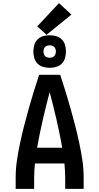

<svg xmlns="http://www.w3.org/2000/svg" viewBox="-20 -1217 640 1237"><path d="M81 0V-74Q81 -130 89.5 -186.5Q98 -243 110 -298.5Q122 -354 136 -409Q150 -464 165.5 -518.5Q181 -573 197.5 -627Q214 -681 232 -735H368Q386 -681 402.5 -627Q419 -573 434.5 -518.5Q450 -464 464 -409Q478 -354 490 -298.5Q502 -243 510.5 -186.5Q519 -130 519 -74V0H400V-74Q400 -96 398.5 -119Q397 -142 395 -164H205Q203 -142 201.5 -119Q200 -96 200 -74V0ZM381 -265Q365 -355 344.5 -444.5Q324 -534 300 -623Q276 -534 255.5 -444.5Q235 -355 219 -265ZM300 -780Q279 -780 258 -786Q237 -792 222 -807Q207 -822 201 -843Q195 -864 195 -885Q195 -906 201 -927Q207 -948 222 -963Q237 -978 258 -984Q279 -990 300 -990Q321 -990 342 -984Q363 -978 378 -963Q393 -948 399 -927Q405 -906 405 -885Q405 -864 399 -843Q393 -822 378 -807Q363 -792 342 -786Q321 -780 300 -780ZM300 -845Q308 -845 316 -847.5Q324 -850 329.5 -855.5Q335 -861 337.5 -869Q340 -877 340 -885Q340 -893 337.5 -901Q335 -909 329.5 -914.5Q324 -920 316 -922.5Q308 -925 300 -925Q292 -925 284 -922.5Q276 -920 270.5 -914.5Q265 -909 262.5 -901Q260 -893 260 -885Q260 -877 262.5 -869Q265 -861 270.5 -855.5Q276 -850 284 -847.5Q292 -845 300 -845ZM280 -993 220 -1047 360 -1197 440 -1123Z"/></svg>

Font: Iosevka Curly Extended
Style: Bold
Weight: 700
Width: 7
Monospace: yes
Designer: Belleve Invis
Foundry: Belleve Invis
Version: Version 11.1.0; ttfautohint (v1.8.3)